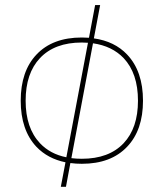

<svg xmlns="http://www.w3.org/2000/svg" viewBox="-20 -634 651 746"><path d="M257.3 -19.5Q276.4 -17.1 297.9 -17.1Q403.3 -17.1 460.4 -77.6Q516.1 -136.7 516.1 -242.7Q516.1 -349.1 460.4 -408.2Q415.5 -455.1 341.3 -465.8ZM321.8 -467.8Q310.1 -468.8 297.9 -468.8Q192.4 -468.8 135.3 -408.2Q79.6 -349.1 79.6 -242.7Q79.6 -136.7 135.3 -77.6Q174.8 -35.6 237.8 -22.9ZM234.4 -3.4Q165.5 -17.6 121.6 -63.5Q60.5 -128.4 60.5 -242.7Q60.5 -357.4 121.6 -421.9Q184.1 -488.3 297.9 -488.3Q312 -488.3 325.7 -487.3L349.6 -614.3H369.1L344.7 -484.9Q425.3 -473.6 474.1 -421.9Q535.6 -356.9 535.6 -242.7Q535.6 -128.4 474.1 -64Q411.6 2.4 297.9 2.4Q274.9 2.4 253.4 -0.5L236.3 91.8H216.3Z"/></svg>

Font: Fortheenas_01
Style: Regular
Weight: 100
Designer: Situjuh Nazara
Version: Version 1.10 September 8, 2014